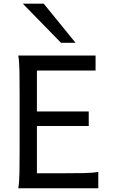

<svg xmlns="http://www.w3.org/2000/svg" viewBox="-20 -1011 606 1031"><path d="M456.5 -412.6V-334.5H178.2V-80.6H307.1Q379.9 -80.6 429.2 -81.5Q478.5 -82.5 507.8 -87.9V0H78.1Q83.5 -29.3 84.5 -84.7Q85.4 -140.1 85.4 -212.4V-500.5Q85.4 -572.8 84.5 -628.2Q83.5 -683.6 78.1 -712.9H493.2V-632.3H178.2V-412.6ZM214.8 -991.2 385.7 -781.2H307.6L102.5 -991.2Z"/></svg>

Font: Andika Eur
Style: Regular
Weight: 400
Designer: Victor Gaultney, Annie Olsen, Julie Remington, Don Collingsworth, Eric Hays, Becca Hirsbrunner
Foundry: SIL International
Version: Version 5.000